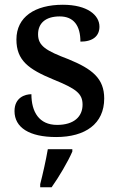

<svg xmlns="http://www.w3.org/2000/svg" viewBox="-20 -566 501 807"><path d="M216 10C339 10 418 -46 418 -152C418 -236 368 -276 268 -317C173 -353 140 -373 140 -422C140 -467 170 -497 231 -497C290 -497 318 -458 318 -391C371 -391 398 -415 398 -454C398 -502 348 -546 244 -546C127 -546 49 -495 49 -400C49 -312 100 -275 204 -232C300 -193 327 -173 327 -126C327 -76 291 -41 220 -41C144 -41 112 -96 112 -170C85 -170 41 -156 41 -99C41 -30 103 10 216 10ZM149 208V221H197C227 179 266 113 284 71V61H181C173 108 160 165 149 208Z"/></svg>

Font: Noto Serif Medium
Style: Regular
Weight: 500
Designer: Monotype Design Team
Foundry: Monotype Imaging Inc.
Version: Version 2.013